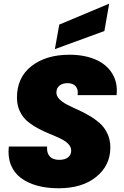

<svg xmlns="http://www.w3.org/2000/svg" viewBox="-20 -1012 672 1039"><path d="M577.1 -213.9Q577.1 -117.2 501.2 -55.2Q425.3 6.8 296.9 6.8Q232.9 6.8 181.4 -7.3Q129.9 -21.5 93 -49.1Q56.2 -76.7 38.8 -120.1Q21.5 -163.6 27.8 -219.2H234.9Q231.9 -185.1 248.8 -166Q265.6 -147 300.8 -147Q329.6 -147 347.4 -159.9Q365.2 -172.9 365.2 -196.8Q365.2 -217.3 349.1 -233.6Q333 -250 307.1 -262.2Q281.2 -274.4 250 -287.1Q218.8 -299.8 187.5 -316.4Q156.2 -333 130.4 -354Q104.5 -375 88.1 -408.2Q71.8 -441.4 71.8 -482.9Q71.3 -592.3 150.1 -654.1Q229 -715.8 356 -715.8Q436 -715.8 496.1 -690.2Q556.2 -664.6 587.2 -614.3Q618.2 -564 610.8 -497.1H399.9Q404.8 -526.9 390.1 -544.4Q375.5 -562 345.2 -562Q318.4 -562 301.8 -548.6Q285.2 -535.2 285.2 -511.2Q285.2 -492.2 301.3 -475.6Q317.4 -459 343 -445.8Q368.7 -432.6 399.9 -418.7Q431.2 -404.8 462.4 -386.5Q493.7 -368.2 519.3 -345.9Q544.9 -323.7 561 -289.6Q577.1 -255.4 577.1 -213.9ZM300.8 -878.9 570.8 -992.2 544.9 -844.2 276.9 -746.1Z"/></svg>

Font: Poppins ExtraBold
Style: Italic
Weight: 800
Italic angle: -10°
Designer: Ninad Kale (Devanagari), Jonny Pinhorn (Latin)
Foundry: Indian Type Foundry
Version: Version 3.200;PS 1.000;hotconv 16.6.54;makeotf.lib2.5.65590